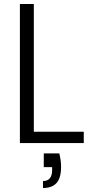

<svg xmlns="http://www.w3.org/2000/svg" viewBox="-20 -719 461 965"><path d="M150 -57H401V0H80V-699H150ZM278 52Q287 88 287 119Q287 176 264 201Q241 226 196 226V191Q242 191 242 135V121H200V52Z"/></svg>

Font: A Bank Premium Light
Style: Regular
Weight: 300
Designer: Ninad Kale (Devanagari), Jonny Pinhorn (Latin), Htun Naung (Myanmar)
Foundry: Indian Type Foundry
Version: 4.004